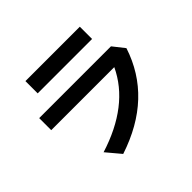

<svg xmlns="http://www.w3.org/2000/svg" viewBox="-176 -922 1273 1273"><g transform="rotate(-45 460.0 -286.0)"><path d="M709 -686V-571H199V-686ZM827 -367Q713 -17 316 114L232 14Q398 -38 511 -125.5Q624 -213 681 -335H90V-448H763Z"/></g></svg>

Font: LINE Seed Sans KR Bold
Style: Regular
Weight: 700
Designer: LINE BX Design & Sandoll Inc & Dalton Maag Ltd
Foundry: Sandoll Inc.
Version: Version 1.000